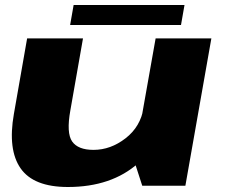

<svg xmlns="http://www.w3.org/2000/svg" viewBox="-20 -743 900 768"><path d="M549 0H721.5L825.5 -589.5H602.5L516 -102ZM312 -589.5H88.5L35.5 -287Q10.5 -144 62.5 -69.5Q114.5 5 251.5 5Q426 5 533.2 -90.5Q640.5 -186 653.5 -259L554.5 -312Q542 -236 482.2 -189.8Q422.5 -143.5 354 -143.5Q292 -143.5 268.5 -177.2Q245 -211 261.5 -302ZM260.5 -643H704L718 -723H274.5Z"/></svg>

Font: Anybody Expanded ExtraBold
Style: Italic
Weight: 800
Width: 7
Italic angle: -10°
Version: Version 1.113;gftools[0.9.25]